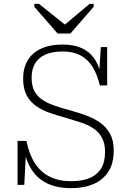

<svg xmlns="http://www.w3.org/2000/svg" viewBox="-20 -959 672 996"><path d="M349 -19Q404 -19 443 -34.5Q482 -50 503.5 -83.5Q525 -117 525 -171Q525 -216 508.5 -245.5Q492 -275 463.5 -293.5Q435 -312 398.5 -324Q362 -336 324 -347Q280 -359 239.5 -373Q199 -387 167.5 -409Q136 -431 118 -465Q100 -499 100 -551Q100 -607 124 -646.5Q148 -686 194 -707Q240 -728 305 -728Q366 -728 408.5 -707Q451 -686 475.5 -645.5Q500 -605 507 -546L494 -573L503 -715H536V-516H498Q484 -574 459.5 -613Q435 -652 397 -672Q359 -692 305 -692Q252 -692 216 -676Q180 -660 162 -630Q144 -600 144 -556Q144 -514 158.5 -486.5Q173 -459 199.5 -441.5Q226 -424 261.5 -411.5Q297 -399 339 -388Q382 -376 423 -361.5Q464 -347 497 -324.5Q530 -302 550 -266.5Q570 -231 570 -178Q570 -112 542.5 -69Q515 -26 465.5 -4.5Q416 17 349 17Q276 17 225 -7.5Q174 -32 143.5 -80Q113 -128 101 -196L115 -176L106 0H71V-228H117Q131 -159 161 -112.5Q191 -66 238 -42.5Q285 -19 349 -19ZM279 -785H345L466 -924V-939H445L297 -815H337L182 -939H158V-924Z"/></svg>

Font: Roboto Serif Thin
Style: Regular
Weight: 250
Designer: Greg Gazdowicz
Foundry: Commercial Type
Version: Version 1.004